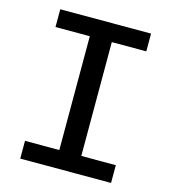

<svg xmlns="http://www.w3.org/2000/svg" viewBox="-110 -830 820 919"><g transform="rotate(15 300.0 -370.0)"><path d="M75 -88H245V-652H75V-740H525V-652H354V-88H525V0H75Z"/></g></svg>

Font: IBM Plaex Mono Medium
Style: Regular
Weight: 500
Designer: Mike Abbink, Paul van der Laan, Pieter van Rosmalen
Foundry: Bold Monday
Version: Version 2.003